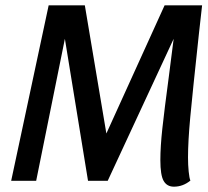

<svg xmlns="http://www.w3.org/2000/svg" viewBox="-20 -680 784 722"><path d="M728 -553Q704 -331 695.5 -239.5Q687 -148 687 -88Q687 -60 689.5 -35Q692 -10 696 -1Q668 22 634 22Q608 22 595.5 0.5Q583 -21 583 -78Q583 -128 590.5 -197Q598 -266 615 -393L633 -534L385 0H311L224 -534L116 0H22L163 -660H299L380 -178L599 -660H740Z"/></svg>

Font: Sansita Light Italic
Style: Regular
Weight: 300
Italic angle: -11°
Designer: Pablo Cosgaya
Foundry: Omnibus-Type
Version: Version 1.006